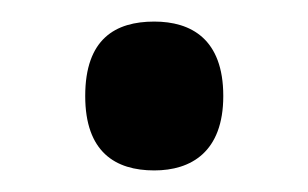

<svg xmlns="http://www.w3.org/2000/svg" viewBox="-20 -151 286 178"><path d="M123 7C157 7 187 -10 187 -62C187 -115 157 -131 123 -131C87 -131 59 -115 59 -62C59 -10 87 7 123 7Z"/></svg>

Font: Noto Serif SemiCondensed Medium
Style: Regular
Weight: 500
Width: 4
Designer: Monotype Design Team
Foundry: Monotype Imaging Inc.
Version: Version 2.014